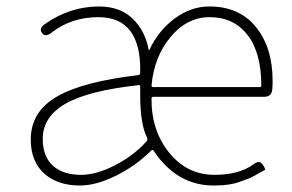

<svg xmlns="http://www.w3.org/2000/svg" viewBox="-20 -560 903 593"><path d="M227 13Q161 13 120 -21Q75 -59 75 -129Q75 -216 158 -263Q237 -308 407 -328Q413 -329 413 -335Q417 -507 284 -507Q200 -507 139 -459Q120 -444 110 -458Q99 -472 119 -486Q196 -540 286 -540Q350 -540 389 -503Q428 -466 439 -407Q440 -402 442 -407Q469 -465 519 -502.5Q569 -540 627 -540Q719 -540 770.5 -476.5Q822 -413 822 -310Q822 -297 821 -284Q819 -261 796 -261H453Q448 -261 448 -256Q447 -157 502.5 -88.5Q558 -20 642 -20Q718 -20 762 -52Q781 -67 791 -52Q801 -38 798 -35Q794 -33 783 -27Q755 -10 741 -6Q730 -2 719 2Q690 13 640 13Q526 13 454 -95Q451 -99 447 -95Q400 -48 338.5 -17.5Q277 13 227 13ZM230 -20Q277 -20 332 -48Q392 -78 433 -124Q437 -129 434 -135Q413 -177 413 -267V-293Q413 -298 408 -297Q252 -280 182 -239.5Q112 -199 112 -131Q112 -74 147 -45Q178 -20 230 -20ZM448 -296Q448 -291 453 -291H782Q787 -291 787 -296Q787 -397 744.5 -452Q702 -507 627 -507Q558 -507 507 -446Q456 -385 448 -296Z"/></svg>

Font: Resource Han Rounded JP ExtraLight
Style: Regular
Weight: 250
Designer: Cyano Hao (round all glyphs); Ryoko NISHIZUKA 西塚涼子 (kana, bopomofo & ideographs); Paul D. Hunt (Latin, Greek & Cyrillic)
Foundry: Cyano Hao
Version: 0.990